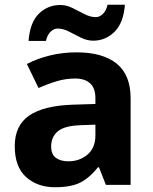

<svg xmlns="http://www.w3.org/2000/svg" viewBox="-20 -777 644 807"><path d="M302 -557Q412 -557 470.5 -509.5Q529 -462 529 -364V0H425L396 -74H392Q357 -30 318 -10Q279 10 211 10Q138 10 90 -32.5Q42 -75 42 -163Q42 -250 103 -291.5Q164 -333 286 -337L381 -340V-364Q381 -407 358.5 -427Q336 -447 296 -447Q256 -447 218 -435.5Q180 -424 142 -407L93 -508Q137 -531 190.5 -544Q244 -557 302 -557ZM323 -251Q251 -249 223 -225Q195 -201 195 -162Q195 -128 215 -113.5Q235 -99 267 -99Q315 -99 348 -127.5Q381 -156 381 -208V-253ZM100 -605Q106 -683 143.5 -719.5Q181 -756 233 -756Q260 -756 285.5 -743Q311 -730 335.5 -717.5Q360 -705 383 -705Q398 -705 412 -718Q426 -731 432 -757H505Q499 -680 461 -643Q423 -606 372 -606Q346 -606 320.5 -618.5Q295 -631 270.5 -644Q246 -657 222 -657Q207 -657 193 -644Q179 -631 173 -605Z"/></svg>

Font: Noto Sans Bamum
Style: Bold
Weight: 700
Designer: Monotype Design Team
Foundry: Monotype Imaging Inc.
Version: Version 2.002; ttfautohint (v1.8.4.7-5d5b)